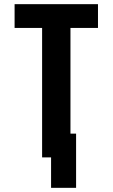

<svg xmlns="http://www.w3.org/2000/svg" viewBox="-20 -755 540 921"><path d="M345 146H225V0H182V-621H50V-735H450V-621H318V-114H345Z"/></svg>

Font: Iosevka Term Curly Heavy
Style: Regular
Weight: 900
Designer: Belleve Invis
Foundry: Belleve Invis
Version: Version 32.3.0